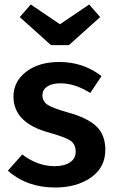

<svg xmlns="http://www.w3.org/2000/svg" viewBox="-20 -820 514 855"><path d="M377 -800 426 -744 287 -619H207L68 -744L117 -800L247 -712ZM244 -544Q351 -544 432 -481L382 -406Q314 -449 249 -449Q211 -449 190 -434.5Q169 -420 169 -396Q169 -369 191 -354Q213 -339 280 -320Q366 -297 407.5 -259Q449 -221 449 -153Q449 -74 385 -29.5Q321 15 226 15Q99 15 15 -60L79 -132Q148 -80 223 -80Q266 -80 291.5 -97Q317 -114 317 -144Q317 -177 294.5 -193Q272 -209 197 -230Q40 -273 40 -390Q40 -457 96.5 -500.5Q153 -544 244 -544Z"/></svg>

Font: FiraGO Medium
Style: Regular
Weight: 500
Designer: bBox Type
Foundry: bBox Type GmbH
Version: Version 1.001;PS 001.001;hotconv 1.0.88;makeotf.lib2.5.64775